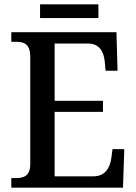

<svg xmlns="http://www.w3.org/2000/svg" viewBox="-20 -862 626 882"><path d="M164 -779H432V-842H164ZM32 0H545L551 -177H497L491 -133C484 -89 462 -52 409 -52H231V-348H453V-399H231V-662H384C436 -662 456 -626 461 -581L465 -537H520L515 -714H32V-670H53C90 -670 119 -661 119 -600V-109C119 -54 90 -44 53 -44H32Z"/></svg>

Font: Noto Serif Tamil SemiCondensed Medium
Style: Regular
Weight: 500
Width: 4
Designer: Indian Type Foundry, Tom Grace, and the Monotype Design Team
Foundry: Monotype Imaging Inc.
Version: Version 2.004